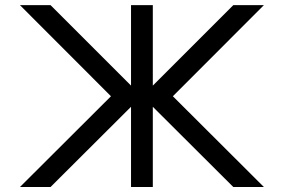

<svg xmlns="http://www.w3.org/2000/svg" viewBox="-20 -735 1119 757"><path d="M582.5 2.4H496.6V-314L179.2 2.4H58.6L417.5 -355.5L58.6 -714.8H179.2L496.6 -397.5V-714.8H582.5V-397.5L899.9 -714.8H1020.5L661.6 -355.5L1020.5 2.4H899.9L582.5 -314Z"/></svg>

Font: Proletarsk
Style: Regular
Weight: 400
Designer: Peter Wiegel, original typeface by Carl Albert Fahrenwaldt 1901
Foundry: Peter Wiegel
Version: Version 1.000 2010 initial release